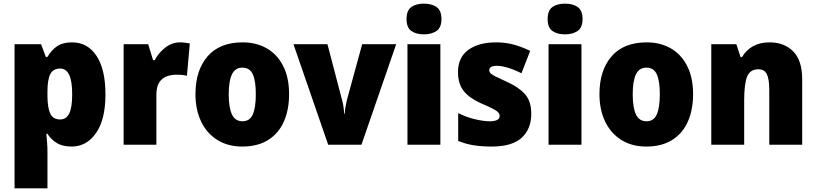

<svg xmlns="http://www.w3.org/2000/svg" viewBox="-20 -889 4490 1056"><path d="M376 -656Q462 -656 511 -581.5Q560 -507 560 -370Q560 -231 508 -157Q456 -83 374 -83Q323 -83 291.5 -103Q260 -123 241 -153H235Q237 -128 239 -104Q241 -80 241 -56V147H60V-646H206L232 -576H241Q264 -615 295 -635.5Q326 -656 376 -656ZM311 -512Q272 -512 256.5 -481Q241 -450 241 -385V-364Q241 -298 256 -265Q271 -232 311 -232Q344 -232 360.5 -264.5Q377 -297 377 -370Q377 -445 360 -478.5Q343 -512 311 -512Z M970 -656Q984 -656 998.5 -654Q1013 -652 1024 -650L1008 -472Q998 -475 984.5 -476.5Q971 -478 949 -478Q922 -478 897 -469Q872 -460 856 -436Q840 -412 840 -367V-93H660V-646H795L822 -558H831Q850 -596 887.5 -626Q925 -656 970 -656Z M1570 -371Q1570 -286 1541.5 -221Q1513 -156 1455.5 -119.5Q1398 -83 1312 -83Q1233 -83 1175 -119.5Q1117 -156 1086 -221Q1055 -286 1055 -371Q1055 -502 1121.5 -579Q1188 -656 1315 -656Q1390 -656 1447.5 -623Q1505 -590 1537.5 -526Q1570 -462 1570 -371ZM1238 -370Q1238 -298 1255.5 -260Q1273 -222 1314 -222Q1354 -222 1370.5 -260Q1387 -298 1387 -371Q1387 -443 1370.5 -480Q1354 -517 1313 -517Q1274 -517 1256 -480.5Q1238 -444 1238 -370Z M1785 -93 1594 -646H1781L1861 -340Q1865 -327 1868.5 -305.5Q1872 -284 1873 -263H1876Q1877 -283 1880.5 -303Q1884 -323 1888 -339L1972 -646H2159L1968 -93Z M2312 -869Q2354 -869 2381 -850.5Q2408 -832 2408 -784Q2408 -737 2380.5 -718.5Q2353 -700 2312 -700Q2269 -700 2242.5 -718.5Q2216 -737 2216 -784Q2216 -832 2242.5 -850.5Q2269 -869 2312 -869ZM2402 -646V-93H2221V-646Z M2902 -263Q2902 -180 2849.5 -131.5Q2797 -83 2684 -83Q2632 -83 2588 -89.5Q2544 -96 2500 -114V-267Q2544 -245 2591.5 -233.5Q2639 -222 2673 -222Q2728 -222 2728 -251Q2728 -262 2720 -271Q2712 -280 2689.5 -291.5Q2667 -303 2623 -322Q2561 -350 2530 -389Q2499 -428 2499 -493Q2499 -573 2555.5 -614.5Q2612 -656 2709 -656Q2760 -656 2804.5 -644Q2849 -632 2896 -609L2848 -486Q2813 -504 2776.5 -515.5Q2740 -527 2713 -527Q2671 -527 2671 -503Q2671 -493 2678.5 -485.5Q2686 -478 2707 -467.5Q2728 -457 2770 -438Q2834 -409 2868 -370.5Q2902 -332 2902 -263Z M3088 -869Q3130 -869 3157 -850.5Q3184 -832 3184 -784Q3184 -737 3156.5 -718.5Q3129 -700 3088 -700Q3045 -700 3018.5 -718.5Q2992 -737 2992 -784Q2992 -832 3018.5 -850.5Q3045 -869 3088 -869ZM3178 -646V-93H2997V-646Z M3792 -371Q3792 -286 3763.5 -221Q3735 -156 3677.5 -119.5Q3620 -83 3534 -83Q3455 -83 3397 -119.5Q3339 -156 3308 -221Q3277 -286 3277 -371Q3277 -502 3343.5 -579Q3410 -656 3537 -656Q3612 -656 3669.5 -623Q3727 -590 3759.5 -526Q3792 -462 3792 -371ZM3460 -370Q3460 -298 3477.5 -260Q3495 -222 3536 -222Q3576 -222 3592.5 -260Q3609 -298 3609 -371Q3609 -443 3592.5 -480Q3576 -517 3535 -517Q3496 -517 3478 -480.5Q3460 -444 3460 -370Z M4213 -656Q4294 -656 4343 -606Q4392 -556 4392 -453V-93H4211V-397Q4211 -452 4198 -480Q4185 -508 4151 -508Q4105 -508 4089 -467Q4073 -426 4073 -339V-93H3892V-646H4030L4053 -575H4061Q4084 -614 4122 -635Q4160 -656 4213 -656Z"/></svg>

Font: Noto Sans Telugu UI SemiCondensed Black
Style: Regular
Weight: 900
Width: 4
Designer: Jelle Bosma - Monotype Design Team
Foundry: Monotype Imaging Inc.
Version: Version 2.005; ttfautohint (v1.8.4.7-5d5b)